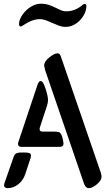

<svg xmlns="http://www.w3.org/2000/svg" viewBox="-20 -979 551 1004"><path d="M139.2 -150.4 111.8 -67.9Q101.6 -36.6 76.2 -15.9Q50.8 4.9 19 4.9Q11.2 4.9 6.1 0.7Q1 -3.4 1 -11.2Q1 -14.2 2.9 -20L49.8 -154.3Q53.2 -164.6 57.1 -170.2Q61 -175.8 68.1 -178.2Q75.2 -180.7 80.8 -181.2Q86.4 -181.6 100.1 -181.6Q111.3 -181.6 116.7 -181.4Q122.1 -181.2 129.2 -179.7Q136.2 -178.2 139.2 -174.6Q142.1 -170.9 142.1 -164.6Q142.1 -160.2 139.2 -150.4ZM299.8 -679.2 507.8 -74.2Q511.2 -58.6 511.2 -56.6Q511.2 -35.6 486.8 -15.4Q462.4 4.9 443.8 4.9Q427.7 4.9 418.9 -20L215.8 -612.8Q210.9 -634.8 210.9 -636.2Q210.9 -657.7 238 -679Q265.1 -700.2 279.8 -700.2Q288.1 -700.2 291.7 -696Q295.4 -691.9 299.8 -679.2ZM291 -210.9H92.8Q74.2 -210.9 74.2 -227.1Q74.2 -231.4 76.2 -236.8L176.3 -536.1Q183.1 -555.2 191.9 -555.2Q199.7 -555.2 205.6 -545.7Q211.4 -536.1 218.3 -515.1Q231 -475.6 231 -456.1Q231 -442.4 226.1 -427.2L188 -311Q187 -308.6 187 -304.2Q187 -291 202.1 -291H252.9Q277.8 -291 286.6 -288.6Q295.4 -286.1 300.8 -274.9Q305.7 -265.1 308.8 -249.8Q312 -234.4 312 -227.1Q312 -210.9 291 -210.9ZM322.8 -838.4Q305.2 -838.4 288.3 -844.7Q271.5 -851.1 254.6 -858.6Q237.8 -866.2 221.2 -872.6Q204.6 -878.9 187.5 -878.9Q173.3 -878.9 159.9 -875.2Q146.5 -871.6 135 -866.2Q123.5 -860.8 107.4 -850.6Q91.3 -840.3 88.9 -840.3Q79.6 -840.3 79.6 -854Q79.6 -869.6 89.1 -887.9Q98.6 -906.2 114.3 -922.1Q129.9 -938 150.6 -948.7Q171.4 -959.5 193.4 -959.5Q216.8 -959.5 234.9 -953.4Q252.9 -947.3 268.3 -939.7Q283.7 -932.1 297.4 -926Q311 -919.9 326.7 -919.9Q342.8 -919.9 356 -923.3Q369.1 -926.8 379.6 -931.9Q390.1 -937 398.4 -942.9Q406.7 -948.7 413.1 -954.1Q418.5 -958.5 422.9 -958.5Q431.6 -958.5 431.6 -946.3Q431.6 -928.7 423.1 -909.7Q414.6 -890.6 399.9 -874.8Q385.3 -858.9 365.2 -848.6Q345.2 -838.4 322.8 -838.4Z"/></svg>

Font: SirinStencil
Style: Regular
Weight: 400
Designer: Olga Karpushina (okarpush@gmail.com)
Foundry: Cyreal (www.cyreal.org)
Version: Version 1.002